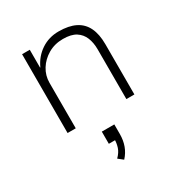

<svg xmlns="http://www.w3.org/2000/svg" viewBox="-180 -630 981 1038"><g transform="rotate(-30 310.0 -111.0)"><path d="M102 0V-492H150V-381H152Q177 -436 225 -468Q273 -500 334 -500Q397 -500 438 -479.5Q479 -459 499 -417.5Q519 -376 519 -314V0H469V-310Q469 -352 456 -384Q443 -416 414 -434.5Q385 -453 334 -453Q282 -453 241 -429Q200 -405 176.5 -367Q153 -329 153 -284V0ZM295 278 265 254Q289 230 297 205.5Q305 181 305 154L313 162H266V86H344V146Q344 185 332 218Q320 251 295 278Z"/></g></svg>

Font: Nunito Sans 7pt ExtraLight
Style: Regular
Weight: 250
Designer: Vernon Adams
Foundry: Vernon Adams
Version: Version 3.101;gftools[0.9.27]